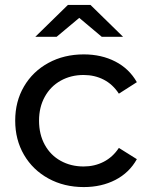

<svg xmlns="http://www.w3.org/2000/svg" viewBox="-20 -757 611 783"><path d="M42 -265.1Q42 -343.3 77.9 -404.5Q113.8 -465.8 177.5 -500.5Q241.2 -535.2 321.8 -535.2Q393.6 -535.2 450.2 -506.1Q506.8 -477.1 538.1 -421.9L464.8 -375Q439.9 -413.1 403.1 -432.1Q366.2 -451.2 320.8 -451.2Q269 -451.2 227.5 -428Q186 -404.8 162.6 -362.3Q139.2 -319.8 139.2 -265.1Q139.2 -209 162.6 -166.5Q186 -124 227.5 -101.1Q269 -78.1 320.8 -78.1Q365.7 -78.1 402.8 -97.2Q439.9 -116.2 464.8 -153.8L538.1 -107.9Q507.3 -52.7 450.7 -23.4Q394 5.9 321.8 5.9Q241.2 5.9 177.5 -29.1Q113.8 -64 77.9 -125.5Q42 -187 42 -265.1ZM124 -606.9 256.8 -736.8H349.1L481.9 -606.9H395L303.2 -684.1L210.9 -606.9Z"/></svg>

Font: Montserrat Medium
Style: Regular
Weight: 500
Designer: Julieta Ulanovsky
Foundry: Julieta Ulanovsky
Version: Version 7.200